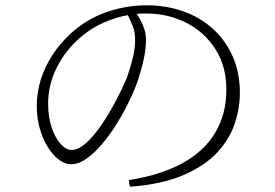

<svg xmlns="http://www.w3.org/2000/svg" viewBox="-20 -707 1040 726"><path d="M467 -26Q588 -45 670 -90Q752 -135 794 -205.5Q836 -276 836 -368Q836 -456 795 -520.5Q754 -585 685 -620.5Q616 -656 532 -656Q461 -656 391.5 -629.5Q322 -603 270 -553Q221 -507 191.5 -445Q162 -383 162 -315Q162 -264 175.5 -224.5Q189 -185 209.5 -162.5Q230 -140 250 -140Q277 -140 306.5 -167Q336 -194 364.5 -236Q393 -278 417.5 -324.5Q442 -371 459 -411Q471 -444 481 -483.5Q491 -523 491 -555Q491 -586 482 -608.5Q473 -631 459 -659L489 -666Q502 -648 511.5 -630.5Q521 -613 526.5 -594.5Q532 -576 532 -556Q532 -522 523.5 -483Q515 -444 501 -402Q489 -367 468.5 -324.5Q448 -282 422 -240Q396 -198 366.5 -163Q337 -128 307 -107Q277 -86 249 -86Q226 -86 203 -103Q180 -120 161 -150.5Q142 -181 130.5 -221Q119 -261 119 -306Q119 -358 134.5 -407Q150 -456 179 -500Q208 -544 247 -580Q309 -636 383.5 -661.5Q458 -687 534 -687Q608 -687 672 -664.5Q736 -642 784 -599Q832 -556 859.5 -494.5Q887 -433 887 -356Q887 -297 867 -238Q847 -179 800 -129Q753 -79 672.5 -44.5Q592 -10 471 -1Z"/></svg>

Font: Noto Serif SC ExtraLight ExtraLight
Style: Regular
Weight: 250
Version: Version 2.002-H1;hotconv 1.1.0;makeotfexe 2.6.0